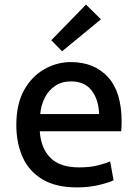

<svg xmlns="http://www.w3.org/2000/svg" viewBox="-20 -803 602 835"><path d="M315 12Q223 12 164.5 -23Q106 -58 78.5 -119.5Q51 -181 51 -259Q51 -351 85 -411.5Q119 -472 173.5 -502.5Q228 -533 288 -533Q389 -533 449 -468.5Q509 -404 509 -273Q509 -264 508.5 -252.5Q508 -241 507 -232H153Q158 -158 199.5 -116.5Q241 -75 324 -75Q372 -75 406.5 -84Q441 -93 459 -101L474 -19Q457 -10 412.5 1Q368 12 315 12ZM155 -307H411Q409 -370 378.5 -409.5Q348 -449 289 -449Q248 -449 219 -429Q190 -409 174 -376.5Q158 -344 155 -307ZM250 -580 203 -628 354 -783 419 -719Z"/></svg>

Font: Ubuntu Sans Medium
Style: Regular
Weight: 500
Designer: Dalton Maag Ltd
Foundry: Dalton Maag Ltd
Version: Version 1.006; ttfautohint (v1.8.4.7-5d5b)